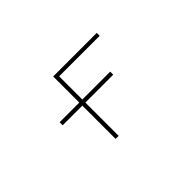

<svg xmlns="http://www.w3.org/2000/svg" viewBox="-66 -850 1132 1132"><g transform="rotate(-45 500.0 -283.5)"><path d="M403.3 -23.4V-300.8H239.3V-326.2H403.3V-543.9H766.6V-519.5H428.7V-326.2H661.1V-300.8H428.7V-23.4Z"/></g></svg>

Font: Mgen+ 1m thin
Style: Regular
Weight: 100
Designer: [Source Han Sans]
Ryoko NISHIZUKA  (kana & ideographs); Paul D. Hunt (Latin, Greek & Cyrillic); Wenlong ZHANG  (bopomofo
Version: Version 1.059.20150602